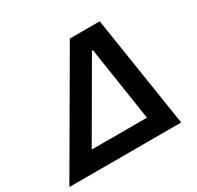

<svg xmlns="http://www.w3.org/2000/svg" viewBox="-184 -859 1055 1029"><g transform="rotate(-30 344.0 -344.0)"><path d="M-35 0 365 -688H550L657 0ZM169 -114H511L441 -572H435Z"/></g></svg>

Font: Saira SemiExpanded SemiBold
Style: Italic
Weight: 600
Width: 6
Italic angle: -12°
Designer: Hector Gatti with collaboration of the Omnibus-Type team
Foundry: Omnibus-Type
Version: Version 1.101